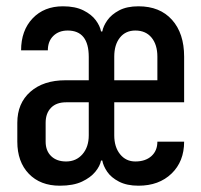

<svg xmlns="http://www.w3.org/2000/svg" viewBox="-20 -580 640 610"><path d="M170 10Q108 10 71.5 -28Q35 -66 35 -130V-190Q35 -252 76.5 -288.5Q118 -325 188 -325H262V-399Q262 -483 195 -483Q167 -483 149.5 -466Q132 -449 132 -420H47Q47 -483 83.5 -521.5Q120 -560 180 -560Q219 -560 245 -547Q271 -534 284.5 -515.5Q298 -497 301 -480H305Q308 -497 321 -515.5Q334 -534 358.5 -547Q383 -560 420 -560Q488 -560 526.5 -517Q565 -474 565 -400V-255H343V-150Q343 -113 361.5 -90Q380 -67 410 -67Q442 -67 461 -84Q480 -101 480 -130H565Q565 -67 525 -28.5Q485 10 420 10Q383 10 358 -3Q333 -16 320.5 -34.5Q308 -53 305 -70H301Q298 -53 283 -34.5Q268 -16 240.5 -3Q213 10 170 10ZM343 -325H480V-400Q480 -438 461.5 -460.5Q443 -483 410 -483Q379 -483 361 -460.5Q343 -438 343 -400ZM190 -67Q222 -67 242 -90Q262 -113 262 -150V-255H190Q159 -255 142 -237.5Q125 -220 125 -190V-130Q125 -101 142.5 -84Q160 -67 190 -67Z"/></svg>

Font: Liga JetBrainsMono Nerd Font
Style: Regular
Weight: 400
Designer: Philipp Nurullin, Konstantin Bulenkov
Foundry: JetBrains
Version: Version 2.225; ttfautohint (v1.8.3)